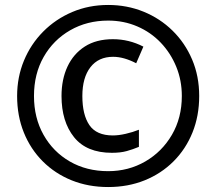

<svg xmlns="http://www.w3.org/2000/svg" viewBox="-20 -744 872 774"><path d="M416 10Q336 10 269 -17Q202 -44 152.5 -93.5Q103 -143 76 -210Q49 -277 49 -357Q49 -433 76.5 -499.5Q104 -566 154 -616.5Q204 -667 271 -695.5Q338 -724 416 -724Q492 -724 558.5 -697Q625 -670 675.5 -620.5Q726 -571 754.5 -504Q783 -437 783 -357Q783 -277 756 -210Q729 -143 679.5 -93.5Q630 -44 563 -17Q496 10 416 10ZM416 -54Q498 -54 565.5 -93Q633 -132 673 -200.5Q713 -269 713 -357Q713 -420 690.5 -475Q668 -530 628 -572Q588 -614 533.5 -637.5Q479 -661 416 -661Q331 -661 263 -622Q195 -583 156 -514.5Q117 -446 117 -357Q117 -269 155.5 -200.5Q194 -132 261.5 -93Q329 -54 416 -54ZM431 -128Q329 -128 278.5 -191Q228 -254 228 -357Q228 -424 252 -475.5Q276 -527 322 -556.5Q368 -586 435 -586Q500 -586 558 -556L529 -489Q479 -515 436 -515Q377 -515 344.5 -473Q312 -431 312 -357Q312 -281 340.5 -239.5Q369 -198 435 -198Q458 -198 486.5 -204.5Q515 -211 540 -221V-152Q516 -142 491 -135Q466 -128 431 -128Z"/></svg>

Font: Noto Sans Sinhala UI
Style: Bold
Weight: 700
Designer: Jelle Bosma - Monotype Design Team
Foundry: Monotype Imaging Inc.
Version: Version 2.006; ttfautohint (v1.8.4.7-5d5b)